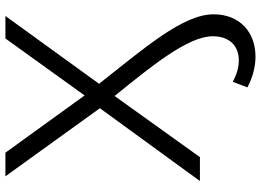

<svg xmlns="http://www.w3.org/2000/svg" viewBox="-144 -596 940 691"><g transform="rotate(-90 325.5 -250.0)"><path d="M20 0H106L326 -307C433 -175 541 -43 541 46C541 106 507 140 454 140C430 140 404 133 377 118L357 171C393 190 431 200 468 200C554 200 620 145 620 49C620 -61 499 -199 370 -363L614 -700H533L328 -415L122 -700H37L282 -360Z"/></g></svg>

Font: Chess Sans
Style: Regular
Weight: 400
Designer: Wolf Bōese
Foundry: Wolf Bōese
Version: Version 7.223;Glyphs 3.3 (3306)